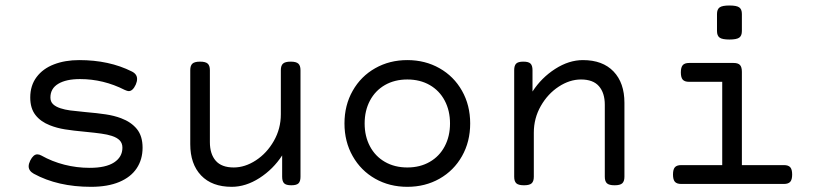

<svg xmlns="http://www.w3.org/2000/svg" viewBox="-20 -686 3038 716"><path d="M106 -38.1Q86.9 -48.8 86.9 -65.9Q86.9 -75.2 92.8 -87.4Q104.5 -110.4 119.1 -110.4Q126.5 -110.4 134.3 -106Q174.3 -83.5 220.2 -71.8Q266.1 -60.1 314.5 -60.1Q374.5 -60.1 405.5 -80.3Q436.5 -100.6 436.5 -135.3Q436.5 -151.9 426.5 -162.4Q416.5 -172.9 397 -179.2Q380.4 -184.6 357.9 -187.7Q335.4 -190.9 300.3 -194.3Q252.4 -198.7 222.2 -203.6Q191.9 -208.5 166 -218.8Q131.3 -232.4 112.1 -257.3Q92.8 -282.2 92.8 -322.3Q92.8 -367.2 116.5 -398.7Q140.1 -430.2 181.4 -446Q222.7 -461.9 275.4 -461.9Q387.2 -461.9 471.7 -419.4Q491.2 -409.7 491.2 -391.6Q491.2 -381.8 486.3 -370.6Q475.1 -346.2 460 -346.2Q455.1 -346.2 445.3 -350.6Q365.7 -391.1 278.3 -391.1Q226.6 -391.1 197.3 -373.5Q168 -356 168 -322.3Q168 -307.1 177.7 -297.6Q187.5 -288.1 205.6 -282.2Q221.7 -276.9 241.7 -274.2Q261.7 -271.5 298.3 -268.1Q343.8 -264.2 374.5 -259.5Q405.3 -254.9 431.6 -245.1Q469.2 -231 490.5 -204.8Q511.7 -178.7 511.7 -135.3Q511.7 -91.3 489.7 -58.3Q467.8 -25.4 424.6 -7.3Q381.3 10.7 319.3 10.7Q195.3 10.7 106 -38.1Z M1100.6 -424.3V-26.9Q1100.6 -9.8 1093.3 -2.4Q1085.9 4.9 1066.9 4.9H1065.9Q1046.9 4.9 1039.6 -2.4Q1032.2 -9.8 1032.2 -26.9V-106.4Q999 -55.2 947.8 -22.2Q896.5 10.7 844.2 10.7Q770.5 10.7 730 -31.7Q689.5 -74.2 689.5 -148.4V-424.3Q689.5 -441.4 697.5 -448.7Q705.6 -456.1 725.6 -456.1H726.6Q746.6 -456.1 754.6 -448.7Q762.7 -441.4 762.7 -424.3V-155.8Q762.7 -111.8 784.4 -86.7Q806.2 -61.5 851.6 -61.5Q893.6 -61.5 934.3 -88.1Q975.1 -114.7 1001.2 -160.4Q1027.3 -206.1 1027.3 -259.8V-424.3Q1027.3 -441.4 1035.4 -448.7Q1043.5 -456.1 1063.5 -456.1H1064.5Q1084.5 -456.1 1092.5 -448.7Q1100.6 -441.4 1100.6 -424.3Z M1733.4 -225.6Q1733.4 -157.7 1702.9 -103.8Q1672.4 -49.8 1618.9 -19.5Q1565.4 10.7 1499 10.7Q1432.6 10.7 1379.2 -19.5Q1325.7 -49.8 1295.2 -103.8Q1264.6 -157.7 1264.6 -225.6Q1264.6 -293.5 1295.2 -347.4Q1325.7 -401.4 1379.2 -431.6Q1432.6 -461.9 1499 -461.9Q1565.4 -461.9 1618.9 -431.6Q1672.4 -401.4 1702.9 -347.4Q1733.4 -293.5 1733.4 -225.6ZM1339.8 -225.6Q1339.8 -177.7 1359.6 -140.4Q1379.4 -103 1415.5 -82.3Q1451.7 -61.5 1499 -61.5Q1546.4 -61.5 1582.5 -82.3Q1618.7 -103 1638.4 -140.4Q1658.2 -177.7 1658.2 -225.6Q1658.2 -273.4 1638.4 -310.8Q1618.7 -348.1 1582.5 -368.9Q1546.4 -389.6 1499 -389.6Q1451.7 -389.6 1415.5 -368.9Q1379.4 -348.1 1359.6 -310.8Q1339.8 -273.4 1339.8 -225.6Z M2308.6 -302.7V-26.9Q2308.6 -9.8 2300.5 -2.4Q2292.5 4.9 2272.5 4.9H2271.5Q2251.5 4.9 2243.4 -2.4Q2235.4 -9.8 2235.4 -26.9V-295.4Q2235.4 -339.4 2213.6 -364.5Q2191.9 -389.6 2146.5 -389.6Q2104.5 -389.6 2063.7 -363Q2022.9 -336.4 1996.8 -290.8Q1970.7 -245.1 1970.7 -191.4V-26.9Q1970.7 -9.8 1962.6 -2.4Q1954.6 4.9 1934.6 4.9H1933.6Q1913.6 4.9 1905.5 -2.4Q1897.5 -9.8 1897.5 -26.9V-424.3Q1897.5 -441.4 1904.8 -448.7Q1912.1 -456.1 1931.2 -456.1H1932.1Q1951.2 -456.1 1958.5 -448.7Q1965.8 -441.4 1965.8 -424.3V-344.7Q1999 -396 2050.3 -429Q2101.6 -461.9 2153.8 -461.9Q2227.5 -461.9 2268.1 -419.4Q2308.6 -377 2308.6 -302.7Z M2746.6 -418V-70.3H2903.3Q2919.9 -70.3 2927 -62.3Q2934.1 -54.2 2934.1 -35.2Q2934.1 -16.1 2927 -8.1Q2919.9 0 2903.3 0H2520.5Q2503.9 0 2496.8 -8.1Q2489.7 -16.1 2489.7 -35.2Q2489.7 -54.2 2496.8 -62.3Q2503.9 -70.3 2520.5 -70.3H2673.3V-380.9H2549.8Q2533.2 -380.9 2526.1 -388.9Q2519 -397 2519 -416Q2519 -435.1 2526.1 -443.1Q2533.2 -451.2 2549.8 -451.2H2715.8Q2732.4 -451.2 2739.5 -443.6Q2746.6 -436 2746.6 -418ZM2700.2 -538.6Q2673.3 -538.6 2663.6 -545.7Q2653.8 -552.7 2653.8 -570.3V-633.8Q2653.8 -651.4 2663.6 -658.4Q2673.3 -665.5 2700.2 -665.5Q2727.1 -665.5 2736.8 -658.4Q2746.6 -651.4 2746.6 -633.8V-570.3Q2746.6 -552.7 2736.8 -545.7Q2727.1 -538.6 2700.2 -538.6Z"/></svg>

Font: Courier Prime Code
Style: Regular
Weight: 400
Designer: Alan Dague-Greene
Foundry: Quote-Unquote Apps
Version: Version 3.0318